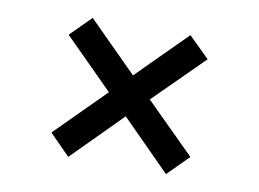

<svg xmlns="http://www.w3.org/2000/svg" viewBox="-57 -670 834 619"><g transform="rotate(10 360.0 -360.5)"><path d="M200 -133 133 -201 293 -361 133 -521 200 -588 360 -428 520 -588 588 -521 427 -361 588 -201 520 -133 360 -294Z"/></g></svg>

Font: Mona Sans Expanded Medium
Style: Regular
Weight: 500
Width: 7
Designer: Deni Anggara
Foundry: GitHub
Version: Version 2.000